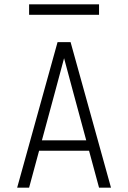

<svg xmlns="http://www.w3.org/2000/svg" viewBox="-20 -864 590 884"><path d="M59 0 245 -670H305L491 0H436L390 -170H160L114 0ZM377 -218 315 -447Q305 -484 295 -521.5Q285 -559 275 -596Q265 -559 255 -521.5Q245 -484 235 -447L173 -218ZM436 -796H114V-844H436Z"/></svg>

Font: Lode Dark
Style: Regular
Weight: 400
Monospace: yes
Designer: Belleve Invis
Foundry: Belleve Invis
Version: Version 29.2.0; ttfautohint (v1.8.3)